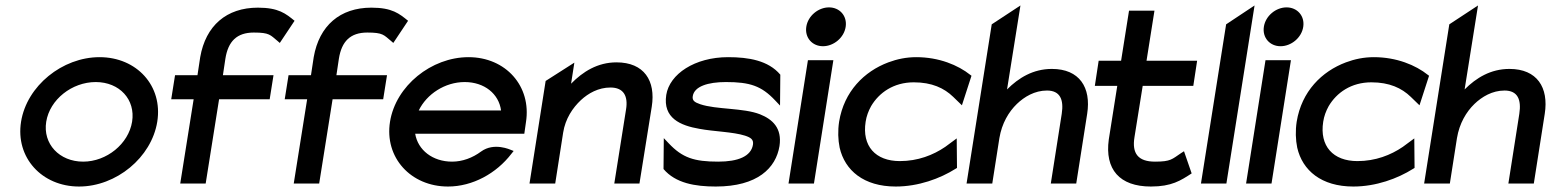

<svg xmlns="http://www.w3.org/2000/svg" viewBox="-20 -671 5671 702"><path d="M57 -226C36 -95 133 11 269 11C405 11 534 -95 555 -226C576 -357 480 -462 344 -462C208 -462 78 -357 57 -226ZM149 -226C162 -307 243 -371 330 -371C417 -371 476 -307 463 -226C450 -145 370 -80 284 -80C197 -80 136 -145 149 -226Z M606 -308H688L639 0H732L781 -308H966L980 -396H795L804 -456C814 -520 846 -552 908 -552C966 -552 968 -543 995 -521L1003 -514L1057 -595C1025 -621 999 -643 923 -643C808 -643 732 -577 712 -462L702 -396H620Z M1021 -308H1103L1054 0H1147L1196 -308H1381L1395 -396H1210L1219 -456C1229 -520 1261 -552 1323 -552C1381 -552 1383 -543 1410 -521L1418 -514L1472 -595C1440 -621 1414 -643 1338 -643C1223 -643 1147 -577 1127 -462L1117 -396H1035Z M1406 -226C1385 -95 1482 11 1618 11C1708 11 1795 -37 1850 -109L1858 -119L1848 -123C1847 -123 1787 -152 1739 -117C1708 -94 1671 -80 1633 -80C1562 -80 1508 -122 1498 -182H1897L1903 -224C1924 -356 1829 -462 1693 -462C1557 -462 1427 -357 1406 -226ZM1511 -267C1540 -327 1607 -371 1679 -371C1751 -371 1804 -328 1812 -267Z M1916 0H2010L2039 -186C2047 -237 2074 -277 2104 -305C2131 -330 2168 -351 2212 -351C2260 -351 2277 -320 2269 -271L2226 0H2318L2363 -281C2378 -376 2335 -443 2234 -443C2165 -443 2111 -409 2068 -365L2080 -442L1975 -375Z M2416 -324C2403 -239 2468 -212 2537 -200C2590 -190 2660 -189 2704 -175C2725 -168 2736 -161 2733 -142C2726 -99 2678 -80 2606 -80C2518 -80 2475 -94 2425 -147L2407 -166L2406 -53C2450 -1 2522 11 2597 11C2750 11 2817 -57 2830 -137C2840 -203 2804 -235 2759 -253C2698 -277 2599 -270 2540 -290C2520 -297 2510 -303 2513 -320C2519 -355 2568 -371 2634 -371C2722 -371 2764 -357 2814 -304L2832 -285L2833 -398C2789 -450 2717 -462 2642 -462C2520 -462 2428 -400 2416 -324Z M2928 -573C2922 -533 2950 -502 2989 -502C3028 -502 3066 -533 3072 -573C3078 -613 3050 -644 3011 -644C2972 -644 2934 -613 2928 -573ZM2863 0H2956L3027 -451H2934Z M3048 -226C3043 -193 3044 -160 3050 -131C3069 -48 3138 11 3255 11C3338 11 3417 -18 3474 -54L3479 -57L3478 -165L3436 -134C3392 -104 3336 -82 3270 -82C3181 -82 3131 -137 3145 -226C3148 -246 3155 -265 3165 -283C3194 -332 3247 -370 3321 -370C3387 -370 3432 -349 3465 -317L3497 -286L3532 -394L3528 -397C3483 -433 3413 -462 3330 -462C3294 -462 3260 -455 3228 -443C3140 -410 3066 -337 3048 -226Z M3514 0H3608L3634 -166C3643 -220 3668 -262 3698 -291C3725 -317 3763 -340 3808 -340C3856 -340 3870 -307 3862 -255L3822 0H3915L3955 -255C3970 -351 3927 -419 3826 -419C3757 -419 3704 -386 3662 -344L3711 -651L3606 -582Z M3983 -357H4065L4034 -161C4019 -52 4073 11 4188 11C4264 11 4297 -11 4337 -37L4309 -118L4298 -111C4265 -89 4261 -80 4203 -80C4141 -80 4118 -110 4128 -170L4158 -357H4343L4357 -449H4172L4201 -632H4108L4079 -449H3997Z M4371 0H4464L4567 -651L4463 -582Z M4601 -573C4595 -533 4623 -502 4662 -502C4701 -502 4739 -533 4745 -573C4751 -613 4723 -644 4684 -644C4645 -644 4607 -613 4601 -573ZM4536 0H4629L4700 -451H4607Z M4721 -226C4716 -193 4717 -160 4723 -131C4742 -48 4811 11 4928 11C5011 11 5090 -18 5147 -54L5152 -57L5151 -165L5109 -134C5065 -104 5009 -82 4943 -82C4854 -82 4804 -137 4818 -226C4821 -246 4828 -265 4838 -283C4867 -332 4920 -370 4994 -370C5060 -370 5105 -349 5138 -317L5170 -286L5205 -394L5201 -397C5156 -433 5086 -462 5003 -462C4967 -462 4933 -455 4901 -443C4813 -410 4739 -337 4721 -226Z M5187 0H5281L5307 -166C5316 -220 5341 -262 5371 -291C5398 -317 5436 -340 5481 -340C5529 -340 5543 -307 5535 -255L5495 0H5588L5628 -255C5643 -351 5600 -419 5499 -419C5430 -419 5377 -386 5335 -344L5384 -651L5279 -582Z"/></svg>

Font: Charger Sport
Style: BdObl
Weight: 700
Designer: Jasper
Foundry: Cannot Into Space Fonts
Version: Version 1.1